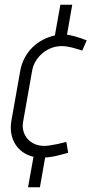

<svg xmlns="http://www.w3.org/2000/svg" viewBox="-20 -657 398 808"><path d="M211 -508 234 -637H284L262 -511Q276 -509 291 -505Q306 -501 318 -497Q332 -492 345 -487L326 -444Q312 -449 297 -453Q284 -457 269 -460Q254 -463 240 -463Q218 -463 197.5 -455.5Q177 -448 160 -434Q143 -420 131 -401Q119 -382 115 -358L78 -149Q73 -125 78.5 -105.5Q84 -86 96.5 -72Q109 -58 127 -50.5Q145 -43 167 -43Q177 -43 192.5 -45.5Q208 -48 223 -51Q241 -55 259 -60L267 -14Q250 -9 233 -5Q219 -1 202 2Q185 5 170 6L148 131H98L121 3Q96 -3 76.5 -16.5Q57 -30 44.5 -50Q32 -70 27.5 -95Q23 -120 28 -149L65 -358Q70 -387 83 -412Q96 -437 115.5 -456.5Q135 -476 159.5 -489Q184 -502 211 -508Z"/></svg>

Font: Marvel
Style: Italic
Weight: 400
Italic angle: -12°
Designer: Carolina Trebol
Foundry: Carolina Trebol
Version: Version 1.001